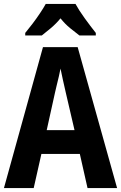

<svg xmlns="http://www.w3.org/2000/svg" viewBox="-20 -954 614 974"><path d="M424 0 385 -173H190L151 0H0L198 -715H374L574 0ZM314 -483Q306 -517 299.5 -547Q293 -577 287 -606Q284 -589 278.5 -566Q273 -543 267.5 -520.5Q262 -498 259 -484L217 -294H358ZM363 -934Q381 -901 410 -861Q439 -821 466 -787V-774H383Q363 -789 336 -811Q309 -833 287 -861Q264 -833 237 -810.5Q210 -788 192 -774H108V-787Q124 -806 144.5 -833Q165 -860 183 -887Q201 -914 212 -934Z"/></svg>

Font: Noto Sans Gurmukhi Condensed
Style: Bold
Weight: 700
Width: 3
Designer: Jelle Bosma - Monotype Design Team
Foundry: Monotype Imaging Inc.
Version: Version 2.004; ttfautohint (v1.8.4.7-5d5b)